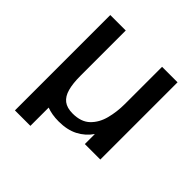

<svg xmlns="http://www.w3.org/2000/svg" viewBox="-167 -631 878 878"><g transform="rotate(45 272.5 -191.5)"><path d="M56.2 117.2V-499.5H156.2V-206.1Q156.2 -156.7 165.3 -124Q174.3 -91.3 195.3 -75.2Q216.3 -59.1 252.9 -59.1Q307.1 -59.1 337.2 -87.9Q367.2 -116.7 379.2 -162.6Q391.1 -208.5 391.1 -258.8V-499.5H491.2V0H391.1V-64.9Q365.7 -28.3 326.9 -8.3Q288.1 11.7 233.4 11.7Q210 11.7 190.9 8.3Q171.9 4.9 156.2 -1V117.2Z"/></g></svg>

Font: Pontano Sans SemiBold
Style: Regular
Weight: 600
Designer: Vernon Adams
Foundry: Vernon Adams
Version: Version 2.001